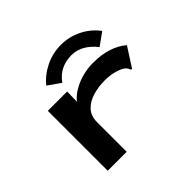

<svg xmlns="http://www.w3.org/2000/svg" viewBox="-159 -873 1067 1067"><g transform="rotate(-45 375.0 -339.5)"><path d="M127 -471H279L277 -392Q297 -418 331 -438.5Q365 -459 407 -470.5Q449 -482 493 -482Q560 -482 611 -465Q662 -448 696 -418L627 -311L622 -303L615 -308Q612 -315 608 -322Q604 -329 591 -339Q539 -367 470 -367Q421 -367 376.5 -354Q332 -341 304 -311.5Q276 -282 276 -232V0H127ZM294 -524 220 -576Q258 -623 315.5 -651Q373 -679 438 -679Q502 -679 559.5 -650.5Q617 -622 655 -571L581 -518Q551 -556 515.5 -576.5Q480 -597 438 -597Q395 -597 358.5 -580Q322 -563 294 -524Z"/></g></svg>

Font: Inconsolata ExtraExpanded Black
Style: Regular
Weight: 900
Width: 8
Monospace: yes
Designer: Raph Levien, Cyreal, Brenton Simpson
Foundry: Raph Levien, Cyreal, Google
Version: Version 3.001; ttfautohint (v1.8.2.53-6de2)